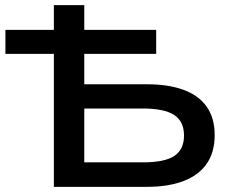

<svg xmlns="http://www.w3.org/2000/svg" viewBox="-20 -725 913 745"><path d="M189 0V-516H1V-609H189V-705H307V-609H586V-516H307V-398H550Q633 -398 692 -376.5Q751 -355 782 -311Q813 -267 813 -201Q813 -134 782 -89.5Q751 -45 692 -22.5Q633 0 550 0ZM307 -95H534Q619 -95 656.5 -120Q694 -145 694 -199Q694 -254 655.5 -279Q617 -304 534 -304H307Z"/></svg>

Font: Nunito Sans 7pt SemiExpanded SemiBold
Style: Regular
Weight: 600
Width: 6
Designer: Vernon Adams
Foundry: Vernon Adams
Version: Version 3.101;gftools[0.9.27]